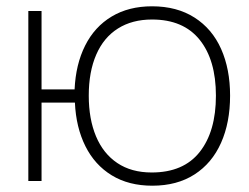

<svg xmlns="http://www.w3.org/2000/svg" viewBox="-20 -575 791 610"><path d="M464 15Q389 15 335 -18Q281 -51 251.2 -110.8Q221.5 -170.5 218 -249H112V0H70V-540H112V-291H217Q220.5 -370.5 250.5 -430.2Q280.5 -490 334.8 -522.5Q389 -555 463 -555Q542 -555 598 -519.2Q654 -483.5 682.5 -419.5Q711 -355.5 711 -271Q711 -185.5 682.2 -121Q653.5 -56.5 598 -20.8Q542.5 15 464 15ZM462 -27Q563 -27 614.5 -92.2Q666 -157.5 666 -271Q666 -384.5 614.2 -448.8Q562.5 -513 463 -513Q400 -513 354.8 -484.5Q309.5 -456 285.8 -401.5Q262 -347 262 -271Q262 -197 285 -142Q308 -87 352.8 -57Q397.5 -27 462 -27Z"/></svg>

Font: Hauora
Style: Regular
Weight: 400
Designer: Wayne Shih
Foundry: WCYS
Version: Version 1.001